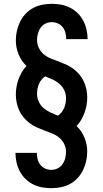

<svg xmlns="http://www.w3.org/2000/svg" viewBox="-20 -843 540 1006"><path d="M249 143Q224 143 199.5 138.5Q175 134 152.5 122.5Q130 111 112.5 93.5Q95 76 83.5 54Q72 32 66.5 7.5Q61 -17 61 -42Q61 -42 61 -42Q61 -42 61 -42H173Q173 -42 173 -42Q173 -42 173 -42Q173 -26 177 -9.5Q181 7 191 20Q201 33 216.5 40Q232 47 248 47Q266 47 281.5 39.5Q297 32 307 18Q317 4 321.5 -13Q326 -30 326 -47Q326 -69 316 -89Q306 -109 289.5 -122.5Q273 -136 252.5 -144Q232 -152 212 -159.5Q192 -167 172 -176Q152 -185 135 -198Q118 -211 104 -227.5Q90 -244 81 -263.5Q72 -283 67.5 -304.5Q63 -326 63 -347Q63 -368 66.5 -388Q70 -408 77 -427.5Q84 -447 94.5 -465Q105 -483 119 -497Q92 -523 77.5 -558Q63 -593 63 -631Q63 -656 68.5 -681Q74 -706 85 -728.5Q96 -751 113.5 -770Q131 -789 153.5 -801Q176 -813 201 -818Q226 -823 251 -823Q276 -823 300.5 -818.5Q325 -814 347.5 -802.5Q370 -791 387.5 -773.5Q405 -756 416.5 -734Q428 -712 433.5 -687.5Q439 -663 439 -638Q439 -638 439 -638Q439 -638 439 -638H327Q327 -638 327 -638Q327 -638 327 -638Q327 -654 323 -670.5Q319 -687 309 -700Q299 -713 283.5 -720Q268 -727 252 -727Q234 -727 218.5 -719.5Q203 -712 193 -698Q183 -684 178.5 -667Q174 -650 174 -633Q174 -611 184 -591Q194 -571 210.5 -557.5Q227 -544 247.5 -536Q268 -528 288 -520.5Q308 -513 328 -504Q348 -495 365 -482Q382 -469 396 -452.5Q410 -436 419 -416.5Q428 -397 432.5 -375.5Q437 -354 437 -333Q437 -312 433.5 -292Q430 -272 423 -252.5Q416 -233 405.5 -215Q395 -197 381 -183Q408 -157 422.5 -122Q437 -87 437 -49Q437 -24 431.5 1Q426 26 415 48.5Q404 71 386.5 90Q369 109 346.5 121Q324 133 299 138Q274 143 249 143ZM283 -237Q294 -244 302.5 -254.5Q311 -265 316 -277Q321 -289 323.5 -302Q326 -315 326 -329Q326 -350 317 -369.5Q308 -389 292 -403Q276 -417 256.5 -426Q237 -435 217 -443Q206 -436 197.5 -425.5Q189 -415 184 -403Q179 -391 176.5 -378Q174 -365 174 -351Q174 -330 183 -310.5Q192 -291 208 -277Q224 -263 243.5 -254Q263 -245 283 -237Z"/></svg>

Font: Iosevka Slab
Style: Bold
Weight: 700
Monospace: yes
Designer: Belleve Invis
Foundry: Belleve Invis
Version: Version 11.1.1; ttfautohint (v1.8.3)